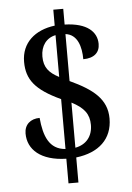

<svg xmlns="http://www.w3.org/2000/svg" viewBox="-57 -803 633 924"><g transform="rotate(-5 259.5 -340.5)"><path d="M236 -40V79H284V-42C394 -55 460 -116 460 -215C460 -309 394 -360 284 -411V-638C342 -631 359 -570 359 -510C412 -510 439 -536 439 -577C439 -635 393 -681 284 -684V-760H236V-683C140 -671 74 -614 74 -522C74 -436 115 -384 236 -328V-87C158 -93 133 -158 125 -247C81 -247 51 -221 51 -178C51 -100 113 -43 236 -40ZM236 -637V-435C188 -460 164 -487 164 -540C164 -591 191 -628 236 -637ZM284 -89V-307C344 -276 368 -244 368 -192C368 -138 338 -99 284 -89Z"/></g></svg>

Font: Noto Serif Devanagari SemiCondensed Medium
Style: Regular
Weight: 500
Width: 4
Designer: Universal Thirst, Indian Type Foundry and the Monotype Design Team
Foundry: Monotype Imaging Inc.
Version: Version 2.004